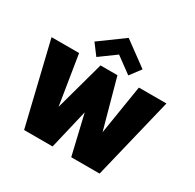

<svg xmlns="http://www.w3.org/2000/svg" viewBox="-193 -1136 1365 1346"><g transform="rotate(30 489.0 -463.0)"><path d="M346.5 -696.5 281 -783.5 476 -926 670.5 -783.5 605 -696.5 476 -791ZM775 0H545.5L470 -320L394.5 0H164L5 -660H228L292 -261.5L401.5 -660H538.5L648 -261.5L712 -660H935Z"/></g></svg>

Font: League Spartan Black
Style: Regular
Weight: 900
Foundry: The League of Moveable Type
Version: Version 2.002